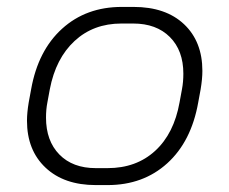

<svg xmlns="http://www.w3.org/2000/svg" viewBox="-20 -527 663 555"><path d="M58 -178Q58 -201 63 -231L70 -269Q90 -381 159.5 -444Q229 -507 332 -507H366Q459 -507 512 -457Q565 -407 565 -322Q565 -299 560 -269L553 -231Q533 -118 463.5 -55Q394 8 291 8H257Q165 8 111.5 -42.5Q58 -93 58 -178ZM291 -41Q374 -41 428.5 -91Q483 -141 499 -231L506 -269Q510 -290 510 -314Q510 -381 471 -420Q432 -459 365 -459H331Q250 -459 195.5 -408.5Q141 -358 124 -269L117 -231Q113 -211 113 -187Q113 -120 151.5 -80.5Q190 -41 257 -41Z"/></svg>

Font: Bai Jamjuree Light
Style: Italic
Weight: 300
Italic angle: -10°
Version: Version 1.000; ttfautohint (v1.6)